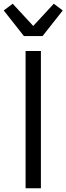

<svg xmlns="http://www.w3.org/2000/svg" viewBox="-28 -1008 356 1028"><path d="M109 0V-735H191V0ZM100 -815 -8 -952 40 -988 150 -869 260 -988 308 -952 200 -815Z"/></svg>

Font: Iosevka Aile
Style: Regular
Weight: 400
Designer: Belleve Invis
Foundry: Belleve Invis
Version: Version 28.0.1; ttfautohint (v1.8.4)